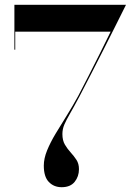

<svg xmlns="http://www.w3.org/2000/svg" viewBox="-20 -770 554 800"><path d="M237 10Q204.5 10 183.5 -11.8Q162.5 -33.5 162.5 -80Q162.5 -109.5 176.2 -143.2Q190 -177 212 -213.5Q234 -250 258.5 -289.2Q283 -328.5 305.5 -369.5Q324 -404.5 347.5 -450.8Q371 -497 395.5 -545.8Q420 -594.5 441 -638H43.5V-563H40V-750H505Q505 -750 492 -724Q479 -698 457.8 -655.5Q436.5 -613 410.8 -562.2Q385 -511.5 359 -460.8Q333 -410 311.5 -369Q287.5 -324 271.8 -296.8Q256 -269.5 248 -250.8Q240 -232 240 -211.5Q240 -185 250.5 -167.2Q261 -149.5 274.5 -134.8Q288 -120 298.5 -104Q309 -88 309 -65Q309 -34.5 291 -12.2Q273 10 237 10Z"/></svg>

Font: Bodoni Moda 48pt Medium
Style: Regular
Weight: 500
Designer: Owen Earl
Foundry: indestructible type
Version: Version 2.005